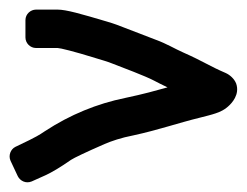

<svg xmlns="http://www.w3.org/2000/svg" viewBox="-40 -455 514 400"><path d="M13 -377C13 -365 23 -355 35 -355H80C85 -355 114 -348 159 -334C172 -330 183 -327 193 -323C216 -314 262 -297 281 -287C288 -283 297 -279 309 -273C284 -266 259 -259 221 -251C162 -239 106 -216 54 -182C41 -173 31 -168 21 -163L-8 -149C-18 -144 -23 -131 -18 -120L-3 -88C2 -78 14 -72 26 -77L55 -90C68 -96 85 -106 108 -122C114 -126 139 -138 178 -155C192 -161 212 -168 238 -173C289 -184 332 -199 377 -210C400 -216 421 -220 435 -233C443 -240 460 -258 452 -281C448 -291 439 -299 430 -303C395 -318 386 -326 341 -346C325 -353 307 -364 285 -372L220 -397C210 -401 197 -406 183 -410C129 -426 98 -435 80 -435H35C24 -435 13 -426 13 -413Z"/></svg>

Font: Reckless Catfish
Style: Fax
Weight: 400
Foundry: Cannot Into Space Fonts
Version: Version 0.2894